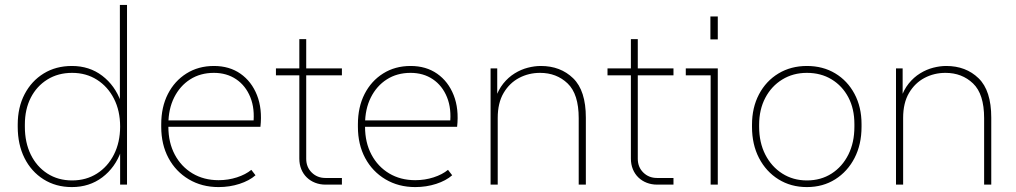

<svg xmlns="http://www.w3.org/2000/svg" viewBox="-20 -750 4127 780"><path d="M272 10Q207 10 157 -21.5Q107 -53 79.5 -108Q52 -163 52 -235V-244Q52 -314 80 -367.5Q108 -421 157.5 -451.5Q207 -482 272 -482Q343 -482 395 -442.5Q447 -403 471 -337L467 -331V-730H496V0H468V-141L472 -136Q448 -69 395.5 -29.5Q343 10 272 10ZM273 -17Q330 -17 374 -45Q418 -73 443 -122.5Q468 -172 468 -236Q468 -300 443 -349Q418 -398 374 -426Q330 -454 273 -454Q216 -454 172.5 -427Q129 -400 105 -353Q81 -306 81 -244V-235Q81 -171 105 -122Q129 -73 172.5 -45Q216 -17 273 -17Z M868 10Q800 10 747 -21.5Q694 -53 664.5 -108Q635 -163 635 -235V-245Q635 -315 662 -368Q689 -421 737.5 -451.5Q786 -482 849 -482Q912 -482 957 -450.5Q1002 -419 1024 -363.5Q1046 -308 1038 -235H656V-261H1021L1009 -246Q1016 -308 997 -355Q978 -402 939.5 -428Q901 -454 849 -454Q794 -454 752.5 -427.5Q711 -401 687.5 -354Q664 -307 664 -245V-235Q664 -171 690 -122Q716 -73 762 -45.5Q808 -18 868 -18Q907 -18 942.5 -29.5Q978 -41 1001 -60L1018 -38Q993 -16 953 -3Q913 10 868 10Z M1302 0Q1280 0 1260.5 -7.5Q1241 -15 1226.5 -29Q1212 -43 1204 -62.5Q1196 -82 1196 -106V-591H1224V-105Q1224 -71 1246.5 -49Q1269 -27 1302 -27H1369V0ZM1101 -444V-472H1369V-444Z M1667 10Q1599 10 1546 -21.5Q1493 -53 1463.5 -108Q1434 -163 1434 -235V-245Q1434 -315 1461 -368Q1488 -421 1536.5 -451.5Q1585 -482 1648 -482Q1711 -482 1756 -450.5Q1801 -419 1823 -363.5Q1845 -308 1837 -235H1455V-261H1820L1808 -246Q1815 -308 1796 -355Q1777 -402 1738.5 -428Q1700 -454 1648 -454Q1593 -454 1551.5 -427.5Q1510 -401 1486.5 -354Q1463 -307 1463 -245V-235Q1463 -171 1489 -122Q1515 -73 1561 -45.5Q1607 -18 1667 -18Q1706 -18 1741.5 -29.5Q1777 -41 1800 -60L1817 -38Q1792 -16 1752 -3Q1712 10 1667 10Z M1973 0V-472H2000V-348H1992Q2004 -385 2024.5 -410.5Q2045 -436 2071 -452Q2097 -468 2124.5 -475Q2152 -482 2177 -482Q2257 -482 2308.5 -432Q2360 -382 2360 -272V0H2331V-270Q2331 -368 2286 -411Q2241 -454 2174 -454Q2128 -454 2089 -433.5Q2050 -413 2026 -372.5Q2002 -332 2002 -271V0Z M2649 0Q2627 0 2607.5 -7.5Q2588 -15 2573.5 -29Q2559 -43 2551 -62.5Q2543 -82 2543 -106V-591H2571V-105Q2571 -71 2593.5 -49Q2616 -27 2649 -27H2716V0ZM2448 -444V-472H2716V-444Z M2867 0V-457L2880 -444H2766V-472H2896V0ZM2866 -590V-683H2896V-590Z M3258 10Q3193 10 3142.5 -21.5Q3092 -53 3063.5 -108Q3035 -163 3035 -235V-243Q3035 -313 3063.5 -367Q3092 -421 3142.5 -451.5Q3193 -482 3258 -482Q3323 -482 3373 -452Q3423 -422 3451.5 -368.5Q3480 -315 3480 -246V-235Q3480 -163 3451.5 -108Q3423 -53 3373 -21.5Q3323 10 3258 10ZM3258 -17Q3315 -17 3358.5 -45Q3402 -73 3426.5 -122Q3451 -171 3451 -235V-246Q3451 -308 3426.5 -354.5Q3402 -401 3358.5 -427.5Q3315 -454 3258 -454Q3202 -454 3158 -427Q3114 -400 3089 -352.5Q3064 -305 3064 -243V-235Q3064 -171 3089 -122Q3114 -73 3158 -45Q3202 -17 3258 -17Z M3620 0V-472H3647V-348H3639Q3651 -385 3671.5 -410.5Q3692 -436 3718 -452Q3744 -468 3771.5 -475Q3799 -482 3824 -482Q3904 -482 3955.5 -432Q4007 -382 4007 -272V0H3978V-270Q3978 -368 3933 -411Q3888 -454 3821 -454Q3775 -454 3736 -433.5Q3697 -413 3673 -372.5Q3649 -332 3649 -271V0Z"/></svg>

Font: SUSE Thin
Style: Regular
Weight: 250
Designer: Rene Bieder
Foundry: SUSE
Version: Version 1.000